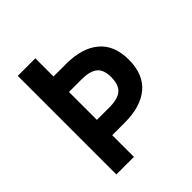

<svg xmlns="http://www.w3.org/2000/svg" viewBox="-173 -735 851 851"><g transform="rotate(-45 253.0 -309.0)"><path d="M71 -618H181V-504H260Q360 -504 415 -457.5Q470 -411 470 -321Q470 -229 415 -182.5Q360 -136 260 -136H181V0H71ZM259 -232Q313 -232 336.5 -253Q360 -274 360 -321Q360 -368 336 -387.5Q312 -407 259 -407H181V-232Z"/></g></svg>

Font: Athiti SemiBold
Style: Regular
Weight: 600
Designer: CadsonDemak Team
Foundry: CadsonDemak
Version: Version 1.033